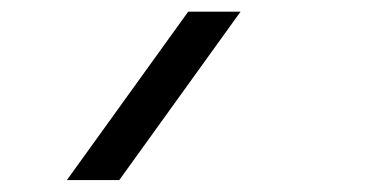

<svg xmlns="http://www.w3.org/2000/svg" viewBox="-20 -196 640 330"><path d="M393.5 -176 185 113.5H95L303.5 -176Z"/></svg>

Font: JuliaMono Light
Style: Italic
Weight: 300
Italic angle: -9°
Monospace: yes
Designer: cormullion
Foundry: corm
Version: Version 0.054; ttfautohint (v1.8.4)